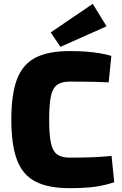

<svg xmlns="http://www.w3.org/2000/svg" viewBox="-20 -968 637 1000"><path d="M342 -702Q394 -702 430.5 -699Q467 -696 497.5 -691Q528 -686 560 -677L546 -539Q512 -541 483 -541.5Q454 -542 421 -542.5Q388 -543 342 -543Q301 -543 277.5 -526Q254 -509 245 -466Q236 -423 236 -345Q236 -267 245 -224Q254 -181 277.5 -164Q301 -147 342 -147Q415 -147 463.5 -149Q512 -151 561 -156L575 -19Q525 -2 472.5 5Q420 12 342 12Q231 12 164.5 -22.5Q98 -57 68.5 -135Q39 -213 39 -345Q39 -477 68.5 -555Q98 -633 164.5 -667.5Q231 -702 342 -702ZM463 -948 535 -831 295 -724 244 -799Z"/></svg>

Font: Exo 2 ExtraBold
Style: Regular
Weight: 800
Designer: Natanael Gama
Foundry: Natanael Gama
Version: Version 2.010